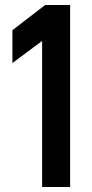

<svg xmlns="http://www.w3.org/2000/svg" viewBox="-20 -730 369 770"><path d="M29.8 -477.1V-608.9L161.1 -710H261.2V20H148.9V-565.9Z"/></svg>

Font: D-DIN-PRO SemiBold
Style: Bold
Weight: 600
Designer: datto
Foundry: CyberFei
Version: Version 1.000;hotconv 1.0.109;makeotfexe 2.5.65596